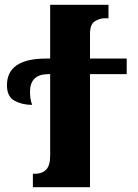

<svg xmlns="http://www.w3.org/2000/svg" viewBox="-20 -780 577 800"><path d="M117 0H355V-471H508V-536H355V-639Q355 -678 374.5 -691Q394 -704 419 -704H432V-760H189V-536H173Q9 -536 9 -425Q9 -377 41 -360Q73 -343 114 -343Q105 -366 105 -397Q105 -471 181 -471H189V-131Q189 -90 172 -73Q155 -56 127 -56H117Z"/></svg>

Font: Noto Serif SemiCondensed Extra
Style: Regular
Weight: 800
Width: 4
Designer: Monotype Design Team
Foundry: Monotype Imaging Inc.
Version: Version 1.002